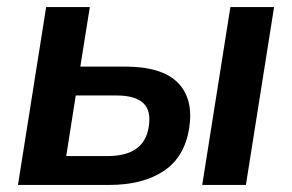

<svg xmlns="http://www.w3.org/2000/svg" viewBox="-20 -525 829 545"><path d="M31 0 111 -505H235L208 -336H334Q440 -336 485 -290Q530 -244 517 -161Q504 -79 444.5 -39.5Q385 0 289 0ZM554 0 634 -505H758L678 0ZM168 -82H285Q389 -82 402 -164Q410 -211 386.5 -232.5Q363 -254 311 -254H195Z"/></svg>

Font: Mulish
Style: Bold Italic
Weight: 700
Italic angle: -9°
Designer: Vernon Adams
Foundry: Vernon Adams
Version: Version 3.603; ttfautohint (v1.8.3)